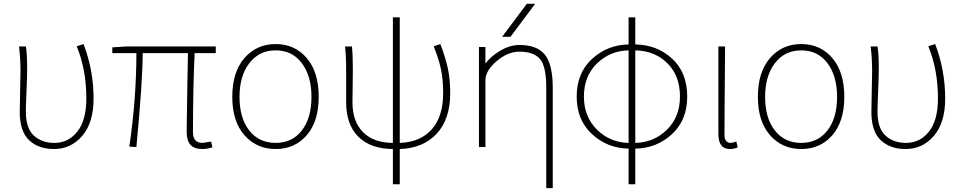

<svg xmlns="http://www.w3.org/2000/svg" viewBox="-20 -772 5066 1011"><path d="M264.6 12.7Q182.6 12.7 133.3 -33.7Q84 -80.1 84 -182.6Q84 -218.8 85.9 -290Q87.9 -361.3 87.9 -396.5Q87.9 -466.8 80.1 -527.3H116.2Q123 -489.3 123 -409.2Q123 -372.1 119.6 -292.5Q116.2 -212.9 116.2 -183.6Q116.2 -96.7 158.2 -58.1Q200.2 -19.5 266.6 -19.5Q339.8 -19.5 387.2 -79.1Q434.6 -138.7 434.6 -253.9Q434.6 -405.3 383.8 -528.3L419.9 -540Q472.7 -402.3 472.7 -252.9Q472.7 -126 413.1 -56.6Q353.5 12.7 264.6 12.7Z M1044.9 12.7Q1002.9 12.7 982.9 -9.3Q962.9 -31.2 962.9 -81.1Q962.9 -122.1 965.8 -282.2Q968.8 -442.4 969.7 -492.2H731.4Q731.4 -347.7 698.2 2L661.1 0Q698.2 -254.9 698.2 -492.2H571.3V-522.5L642.6 -527.3H1116.2V-492.2H1004.9Q996.1 -311.5 996.1 -75.2Q996.1 -19.5 1046.9 -19.5Q1050.8 -19.5 1091.8 -26.4L1098.6 3.9Q1070.3 12.7 1044.9 12.7Z M1203.1 -261.7Q1203.1 -392.6 1267.1 -466.3Q1331.1 -540 1431.6 -540Q1532.2 -540 1595.2 -466.3Q1658.2 -392.6 1658.2 -261.7Q1658.2 -132.8 1595.2 -60.1Q1532.2 12.7 1431.6 12.7Q1331.1 12.7 1267.1 -60.1Q1203.1 -132.8 1203.1 -261.7ZM1431.6 -19.5Q1518.6 -19.5 1569.3 -85Q1620.1 -150.4 1620.1 -261.7Q1620.1 -372.1 1569.3 -439.5Q1518.6 -506.8 1431.6 -506.8Q1344.7 -506.8 1293 -439.5Q1241.2 -372.1 1241.2 -261.7Q1241.2 -150.4 1292.5 -85Q1343.8 -19.5 1431.6 -19.5Z M2263.7 -528.3 2298.8 -540Q2327.1 -465.8 2338.9 -408.7Q2350.6 -351.6 2350.6 -280.3Q2350.6 -144.5 2279.3 -67.9Q2208 8.8 2085 12.7V198.2H2048.8V12.7Q1930.7 11.7 1866.7 -52.2Q1802.7 -116.2 1802.7 -233.4V-396.5Q1802.7 -474.6 1796.9 -527.3H1833Q1837.9 -489.3 1837.9 -409.2Q1837.9 -369.1 1836.9 -306.6Q1835.9 -244.1 1835.9 -233.4Q1835.9 -132.8 1891.1 -76.7Q1946.3 -20.5 2048.8 -19.5V-680.7H2085V-19.5Q2193.4 -23.4 2253.4 -90.8Q2313.5 -158.2 2313.5 -282.2Q2313.5 -350.6 2302.7 -403.8Q2292 -457 2263.7 -528.3Z M2668 -578.1H2624L2753.9 -752H2797.9ZM2536.1 -437.5Q2562.5 -472.7 2607.4 -501Q2662.1 -535.2 2715.8 -535.2Q2808.6 -535.2 2849.6 -483.4Q2890.6 -431.6 2890.6 -310.5V218.8H2856.4V-310.5Q2856.4 -423.8 2822.8 -461.9Q2789.1 -500 2715.8 -500Q2653.3 -500 2594.7 -449.7Q2536.1 -399.4 2536.1 -349.6V2H2502V-524.4H2536.1Z M3325.2 -506.8V-19.5Q3422.9 -21.5 3491.7 -88.9Q3560.5 -156.2 3560.5 -263.7Q3560.5 -373 3494.1 -439Q3427.7 -504.9 3325.2 -506.8ZM3290 -19.5V-506.8Q3192.4 -504.9 3123.5 -438Q3054.7 -371.1 3054.7 -263.7Q3054.7 -157.2 3123.5 -89.4Q3192.4 -21.5 3290 -19.5ZM3325.2 -680.7V-538.1Q3440.4 -536.1 3519.5 -462.9Q3598.6 -389.6 3598.6 -263.7Q3598.6 -139.6 3518.1 -65.4Q3437.5 8.8 3325.2 10.7V198.2H3290V10.7Q3178.7 8.8 3097.7 -65.4Q3016.6 -139.6 3016.6 -263.7Q3016.6 -387.7 3097.7 -461.9Q3178.7 -536.1 3290 -538.1V-680.7Z M3823.2 12.7Q3762.7 12.7 3762.7 -66.4V-527.3H3797.9Q3797.9 -472.7 3796.9 -378.4Q3795.9 -284.2 3795.4 -206.5Q3794.9 -128.9 3794.9 -58.6Q3794.9 -40 3803.7 -29.8Q3812.5 -19.5 3826.2 -19.5Q3835 -19.5 3857.4 -26.4L3864.3 3.9Q3846.7 12.7 3823.2 12.7Z M3970.7 -261.7Q3970.7 -392.6 4034.7 -466.3Q4098.6 -540 4199.2 -540Q4299.8 -540 4362.8 -466.3Q4425.8 -392.6 4425.8 -261.7Q4425.8 -132.8 4362.8 -60.1Q4299.8 12.7 4199.2 12.7Q4098.6 12.7 4034.7 -60.1Q3970.7 -132.8 3970.7 -261.7ZM4199.2 -19.5Q4286.1 -19.5 4336.9 -85Q4387.7 -150.4 4387.7 -261.7Q4387.7 -372.1 4336.9 -439.5Q4286.1 -506.8 4199.2 -506.8Q4112.3 -506.8 4060.5 -439.5Q4008.8 -372.1 4008.8 -261.7Q4008.8 -150.4 4060.1 -85Q4111.3 -19.5 4199.2 -19.5Z M4749 12.7Q4667 12.7 4617.7 -33.7Q4568.4 -80.1 4568.4 -182.6Q4568.4 -218.8 4570.3 -290Q4572.3 -361.3 4572.3 -396.5Q4572.3 -466.8 4564.5 -527.3H4600.6Q4607.4 -489.3 4607.4 -409.2Q4607.4 -372.1 4604 -292.5Q4600.6 -212.9 4600.6 -183.6Q4600.6 -96.7 4642.6 -58.1Q4684.6 -19.5 4751 -19.5Q4824.2 -19.5 4871.6 -79.1Q4918.9 -138.7 4918.9 -253.9Q4918.9 -405.3 4868.2 -528.3L4904.3 -540Q4957 -402.3 4957 -252.9Q4957 -126 4897.5 -56.6Q4837.9 12.7 4749 12.7Z"/></svg>

Font: Gen Shin Gothic ExtraLight
Style: Regular
Weight: 100
Designer: [Source Han Sans]
Ryoko NISHIZUKA  (kana & ideographs); Paul D. Hunt (Latin, Greek & Cyrillic); Wenlong ZHANG  (bopomofo
Version: Version 1.002.20150607